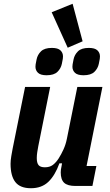

<svg xmlns="http://www.w3.org/2000/svg" viewBox="-20 -986 581 1018"><path d="M246 -525 183 -211Q180 -195 177.5 -179Q175 -163 175 -148Q175 -122 184.5 -110.5Q194 -99 218 -99Q243 -99 259.5 -111Q276 -123 291 -146Q305 -168 317 -194.5Q329 -221 335 -252L390 -525H523L439 -106H491L470 0H380Q338 0 320 -17Q302 -34 302 -72Q302 -79 303 -87Q304 -95 306 -103L309 -120H295Q272 -56 236.5 -22Q201 12 144 12Q87 12 61.5 -20.5Q36 -53 36 -118Q36 -135 40 -159Q44 -183 47 -198L113 -525ZM254 -921 365 -966 418 -767 339 -733ZM227 -587Q195 -587 181.5 -600Q168 -613 168 -632Q168 -637 169 -645Q170 -653 174 -671Q179 -696 197.5 -714Q216 -732 255 -732Q287 -732 300.5 -719Q314 -706 314 -687Q314 -682 313 -674Q312 -666 308 -648Q303 -623 284.5 -605Q266 -587 227 -587ZM423 -587Q391 -587 377.5 -600Q364 -613 364 -632Q364 -637 365 -645Q366 -653 370 -671Q375 -696 393.5 -714Q412 -732 451 -732Q483 -732 496.5 -719Q510 -706 510 -687Q510 -682 509 -674Q508 -666 504 -648Q499 -623 480.5 -605Q462 -587 423 -587Z"/></svg>

Font: IBM Plex Sans Cond
Style: Bold Italic
Weight: 700
Width: 3
Italic angle: -11°
Designer: Mike Abbink, Paul van der Laan, Pieter van Rosmalen
Foundry: Bold Monday
Version: Version 1.3